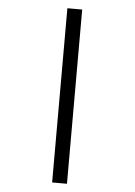

<svg xmlns="http://www.w3.org/2000/svg" viewBox="-61 -876 723 1032"><g transform="rotate(5 300.0 -360.0)"><path d="M260 110H340V-830H260Z"/></g></svg>

Font: JetBrains Mono Light
Style: Regular
Weight: 336
Monospace: yes
Designer: Philipp Nurullin, Konstantin Bulenkov
Foundry: JetBrains
Version: Version 2.305